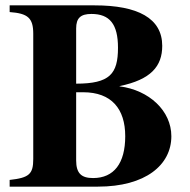

<svg xmlns="http://www.w3.org/2000/svg" viewBox="-20 -696 707 716"><path d="M16 -676V-651C84 -646 104 -629 104 -570V-103C104 -47 89 -33 16 -25V0H345C523 0 619 -81 619 -188C619 -283 536 -360 426 -374V-375C543 -399 585 -449 585 -525C585 -628 494 -676 333 -676ZM264 -352H290C396 -352 447 -290 447 -188C447 -87 405 -32 327 -32C283 -32 264 -50 264 -98ZM264 -590C264 -629 281 -644 321 -644C389 -644 420 -606 420 -518C420 -420 389 -384 264 -384Z"/></svg>

Font: XITS Math
Style: Bold
Weight: 700
Designer: MicroPress Inc., with final additions and corrections provided by Coen Hoffman, Elsevier (retired)
Version: Version 1.105